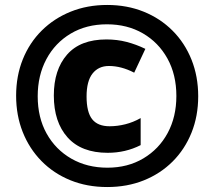

<svg xmlns="http://www.w3.org/2000/svg" viewBox="-20 -744 864 774"><path d="M412 10Q331 10 263.5 -17.5Q196 -45 147 -95Q98 -145 71.5 -212Q45 -279 45 -358Q45 -438 72 -505Q99 -572 148.5 -621Q198 -670 265 -697Q332 -724 412 -724Q492 -724 559 -697Q626 -670 675.5 -620.5Q725 -571 752 -503.5Q779 -436 779 -356Q779 -276 752 -209Q725 -142 676 -93Q627 -44 560 -17Q493 10 412 10ZM413 -68Q495 -68 558 -105.5Q621 -143 656 -208Q691 -273 691 -357Q691 -443 655 -508Q619 -573 556 -609.5Q493 -646 411 -646Q328 -646 265 -608.5Q202 -571 167 -505.5Q132 -440 132 -356Q132 -270 168 -205.5Q204 -141 267.5 -104.5Q331 -68 413 -68ZM414 -128Q308 -128 252.5 -190Q197 -252 197 -359Q197 -463 250.5 -524Q304 -585 409 -585Q452 -585 490.5 -575Q529 -565 566 -547L521 -451Q469 -478 419 -478Q377 -478 353 -447.5Q329 -417 329 -355Q329 -292 351.5 -263.5Q374 -235 422 -235Q453 -235 485 -243Q517 -251 547 -268V-159Q486 -128 414 -128Z"/></svg>

Font: Noto Sans Gurmukhi SemiCondensed Black
Style: Regular
Weight: 900
Width: 4
Designer: Jelle Bosma - Monotype Design Team
Foundry: Monotype Imaging Inc.
Version: Version 2.004; ttfautohint (v1.8.4.7-5d5b)